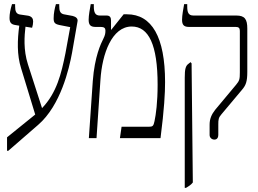

<svg xmlns="http://www.w3.org/2000/svg" viewBox="-20 -667 1248 927"><path d="M14 61H20L164 -64C273 -158 314 -336 328 -413L354 -562C358 -578 346 -586 331 -590L288 -598C270 -602 266 -615 266 -639V-647H250C244 -627 239 -602 239 -579C239 -558 244 -551 268 -546L319 -536L296 -410C276 -311 254 -219 183 -145L115 -356C92 -427 98 -495 103 -538L135 -533C138 -543 140 -553 140 -563C140 -577 134 -587 117 -591L76 -597C58 -600 53 -613 53 -637V-647H38C30 -621 26 -600 26 -581C26 -558 34 -549 55 -546L73 -543C64 -475 61 -403 82 -337L150 -114L14 -4Z M409 0H446L465 -282C473 -407 520 -539 616 -539C698 -539 741 -451 741 -258C741 -173 733 -115 726 -82C721 -59 718 -55 698 -55H567L559 0H755C773 -141 777 -217 777 -271C777 -488 713 -598 593 -598H577L517 -523L516 -524V-568C516 -581 512 -592 495 -592H462C439 -592 433 -608 433 -636V-647H418C414 -624 408 -593 408 -572C408 -549 415 -537 441 -537H467C483 -537 489 -531 489 -520C489 -507 488 -498 479 -480C467 -456 437 -395 428 -276Z M1015 7C1028 7 1034 -3 1034 -15V-66C1034 -90 1035 -99 1049 -115L1148 -233C1167 -255 1174 -273 1174 -320V-529C1174 -574 1162 -592 1121 -592H914C889 -592 884 -608 884 -636V-647H869C865 -624 859 -593 859 -572C859 -549 866 -537 892 -537H1118C1132 -537 1138 -532 1138 -518V-317C1138 -285 1136 -277 1120 -258L1019 -137C1001 -114 992 -93 992 -65V-15C992 -2 1003 7 1015 7ZM872 240H878C890 233 903 225 911 214L905 -361L900 -367L890 -359C876 -349 872 -333 872 -292Z"/></svg>

Font: Noto Serif Hebrew ExtraCondensed Light
Style: Regular
Weight: 300
Width: 2
Designer: Monotype Design Team
Foundry: Monotype Imaging Inc.
Version: Version 2.004